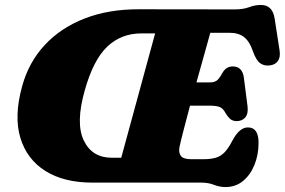

<svg xmlns="http://www.w3.org/2000/svg" viewBox="-20 -738 1151 776"><path d="M792.5 0H352.5Q238.5 0 163.5 -47Q88.5 -94 62.2 -181.2Q36 -268.5 69.5 -389.5Q96 -486.5 161 -556.2Q226 -626 322.8 -663.5Q419.5 -701 542 -700.5L928.5 -700Q963 -700 986.8 -709Q1010.5 -718 1034.5 -718Q1081.5 -718 1090 -663L1110 -534Q1114 -508 1103.8 -492.5Q1093.5 -477 1073 -474Q1049.5 -470 1032.2 -482Q1015 -494 1001.5 -532.5Q989 -570 966.8 -587.8Q944.5 -605.5 907.5 -605.5H830Q822.5 -578 807 -523Q791.5 -468 774 -405H830Q844.5 -405 854.8 -411.5Q865 -418 877.5 -441Q886.5 -457 897 -463.2Q907.5 -469.5 920.5 -469.5Q941 -469.5 952 -457.5Q963 -445.5 965.5 -425L980.5 -308Q984 -277.5 971 -263Q958 -248.5 936.5 -248.5Q920 -248.5 909.8 -257.8Q899.5 -267 892.5 -279.5Q881.5 -300.5 867.2 -305.8Q853 -311 826.5 -311H748Q733 -254.5 721.2 -209Q709.5 -163.5 705.5 -144Q701 -121.5 711 -108Q721 -94.5 753 -94.5H800.5Q831.5 -94.5 852 -100.5Q872.5 -106.5 888 -122.8Q903.5 -139 919.5 -170Q947.5 -223 982 -223Q1025 -223 1025 -161Q1025 -112.5 1008.5 -71.8Q992 -31 962.2 -6.5Q932.5 18 891.5 18Q867 18 844.8 9Q822.5 0 792.5 0ZM322.5 -372.5Q285 -240.5 318.5 -170.5Q352 -100.5 431.5 -100.5H470L607 -603H551Q470 -603 413.5 -549.5Q357 -496 322.5 -372.5Z"/></svg>

Font: Fraunces 72pt S100 Black
Style: Italic
Weight: 900
Italic angle: -16°
Version: Version 1.000; ttfautohint (v1.8.3)